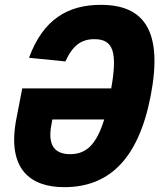

<svg xmlns="http://www.w3.org/2000/svg" viewBox="-20 -762 660 794"><path d="M48 -272.5C6 -57.5 110.5 12 245.5 12C425 12 551 -96.5 603 -365C655 -633.5 576.5 -742 397 -742C262 -742 158.5 -683 100 -523L250.5 -508C280.5 -574 316 -600 370.5 -600C449.5 -600 466 -545 440 -396.5H72ZM193 -248.5 196.5 -268H411C378.5 -163 336 -124.5 270.5 -124.5C211 -124.5 174.5 -155.5 193 -248.5Z"/></svg>

Font: Monaspace Neon ExtraBold
Style: Italic
Weight: 800
Italic angle: -11°
Designer: Riley Cran & the Lettermatic Team
Foundry: Lettermatic
Version: Version 1.200 (Monaspace Neon)